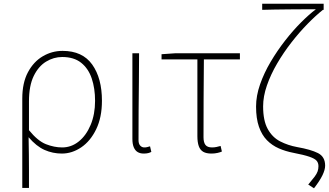

<svg xmlns="http://www.w3.org/2000/svg" viewBox="-20 -814 1771 1034"><path d="M100 198V-283Q100 -368 130.5 -425Q161 -482 210.5 -511Q260 -540 317 -540Q424 -540 476.5 -466.5Q529 -393 529 -271Q529 -182 498 -118Q467 -54 417.5 -20.5Q368 13 313 13Q264 13 220 -6.5Q176 -26 134 -75Q135 -22 135.5 19.5Q136 61 136 103Q136 145 136 198ZM315 -20Q364 -20 404 -52Q444 -84 468 -141Q492 -198 492 -271Q492 -338 474 -391.5Q456 -445 417 -476Q378 -507 315 -507Q269 -507 228 -482Q187 -457 161.5 -404.5Q136 -352 136 -268V-113Q183 -55 227.5 -37.5Q272 -20 315 -20Z M754 13Q735 13 721.5 5Q708 -3 700.5 -20.5Q693 -38 693 -66V-527H729Q729 -448 728 -370.5Q727 -293 726.5 -215.5Q726 -138 726 -59Q726 -40 735 -30Q744 -20 757 -20Q765 -20 771.5 -21.5Q778 -23 788 -26L795 4Q788 8 778 10.5Q768 13 754 13Z M1119 13Q1091 13 1074.5 3.5Q1058 -6 1050.5 -27Q1043 -48 1043 -81V-494H850V-522L922 -527H1272V-494H1078Q1077 -388 1076.5 -284Q1076 -180 1076 -75Q1076 -47 1086.5 -33.5Q1097 -20 1122 -20Q1134 -20 1146 -22.5Q1158 -25 1168 -28L1175 2Q1167 6 1151.5 9.5Q1136 13 1119 13Z M1671 200 1640 180Q1662 154 1674 138Q1686 122 1690.5 109Q1695 96 1695 81Q1695 63 1685 51.5Q1675 40 1646 30Q1617 20 1560 9Q1518 1 1481.5 -15Q1445 -31 1417.5 -59Q1390 -87 1374.5 -131.5Q1359 -176 1359 -240Q1359 -298 1380.5 -359.5Q1402 -421 1437.5 -481Q1473 -541 1515.5 -595.5Q1558 -650 1601.5 -693.5Q1645 -737 1681 -764Q1653 -764 1615.5 -764Q1578 -764 1536.5 -763.5Q1495 -763 1457.5 -762.5Q1420 -762 1392 -761V-794H1723V-761H1719Q1680 -730 1636 -685Q1592 -640 1549.5 -585.5Q1507 -531 1472.5 -472Q1438 -413 1417.5 -354Q1397 -295 1397 -241Q1397 -164 1422 -119Q1447 -74 1489 -52.5Q1531 -31 1580 -22Q1654 -9 1692.5 10.5Q1731 30 1731 78Q1731 100 1716.5 130Q1702 160 1671 200Z"/></svg>

Font: Noto Sans TC
Style: Regular
Weight: 100
Designer: Ryoko NISHIZUKA 西塚涼子 (kana, bopomofo & ideographs); Paul D. Hunt (Latin, Greek & Cyrillic); Sandoll Communications 산돌커뮤니
Foundry: Adobe
Version: Version 2.004;hotconv 1.0.118;makeotfexe 2.5.65603